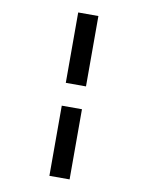

<svg xmlns="http://www.w3.org/2000/svg" viewBox="-90 -775 723 942"><g transform="rotate(10 272.0 -304.0)"><path d="M222.2 -360.8V-711.4H322.8V-360.8ZM222.2 102.5V-247.1H322.8V102.5Z"/></g></svg>

Font: Kameron
Style: Bold
Weight: 700
Designer: Vernon Adams
Foundry: Vernon Adams
Version: Version 1.100